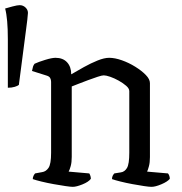

<svg xmlns="http://www.w3.org/2000/svg" viewBox="-80 -724 705 744"><path d="M-49.6 -384V-572Q-49.6 -652 -60.1 -691Q-50.6 -694 -31.6 -699Q-12.6 -704 -4 -704Q9.3 -704 18.8 -695Q28.3 -686 28.3 -674Q28.3 -668 25.9 -648Q23.5 -628 21.6 -614L-6.9 -395Q-11.6 -391 -23 -387.5Q-34.4 -384 -49.6 -384ZM202 0Q194 0 173.5 -3Q153 -6 128 -10.5Q103 -15 80.5 -20.5Q58 -26 47 -30Q47 -37 50 -43Q53 -49 56 -52L83 -57Q98 -59 108 -73.5Q118 -88 118 -132V-407Q118 -415 114.5 -421.5Q111 -428 101 -431L44 -449Q46 -460 48 -466Q50 -472 54 -477Q69 -484 95 -492Q121 -500 135 -500Q164 -500 180 -482.5Q196 -465 196 -436Q218 -449 245 -464Q272 -479 298 -489.5Q324 -500 343 -500Q365 -500 392 -490.5Q419 -481 444 -465.5Q469 -450 485 -433.5Q501 -417 501 -402V-115Q501 -94 497 -79.5Q493 -65 490 -59L571 -52Q578 -43 578 -31Q569 -20 545.5 -10Q522 0 507 0Q498 0 478 -3Q458 -6 433.5 -10.5Q409 -15 387 -20.5Q365 -26 354 -30Q354 -38 357 -43.5Q360 -49 363 -52L388 -56Q403 -58 412 -73Q421 -88 421 -132V-371Q421 -381 409 -391.5Q397 -402 380 -411.5Q363 -421 347 -426.5Q331 -432 322 -432Q315 -432 298.5 -426.5Q282 -421 261.5 -413.5Q241 -406 223.5 -399Q206 -392 198 -389V-116Q198 -95 194 -80.5Q190 -66 186 -59L266 -52Q272 -42 272 -31Q263 -19 239.5 -9.5Q216 0 202 0Z"/></svg>

Font: Texturina Light
Style: Regular
Weight: 300
Designer: Guillermo Torres Carreño
Foundry: Omnibus-Type
Version: Version 1.002; ttfautohint (v1.8.3)